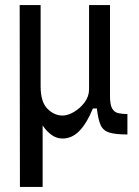

<svg xmlns="http://www.w3.org/2000/svg" viewBox="-20 -533 552 761"><path d="M59 208 58 -513H141V-191Q141 -129 168 -102Q195 -75 228 -75Q249 -75 273.5 -89.5Q298 -104 315.5 -127.5Q333 -151 333 -179V-513H416V-152Q416 -118 424.5 -103Q433 -88 449 -84.5Q465 -81 485 -81V0Q438 0 413.5 -7.5Q389 -15 379 -37Q369 -59 364 -103H348Q325 -46 295.5 -15Q266 16 228 16Q204 16 184 1.5Q164 -13 149 -36V208Z"/></svg>

Font: Hasubi Mono
Style: Regular
Weight: 400
Designer: Eli Heuer
Foundry: Eli Heuer
Version: Version 1.000